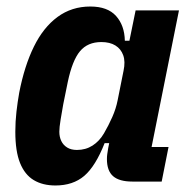

<svg xmlns="http://www.w3.org/2000/svg" viewBox="-20 -557 583 589"><path d="M476 0H386Q346 0 327 -16.5Q308 -33 308 -69Q308 -77 309 -84Q310 -91 312 -103L315 -118H301Q273 -47 238.5 -17.5Q204 12 150 12Q111 12 83.5 -4.5Q56 -21 41.5 -57Q27 -93 27 -153Q27 -184 30.5 -214.5Q34 -245 39 -273Q55 -355 84 -414Q113 -473 156.5 -505Q200 -537 257 -537Q310 -537 336 -508Q362 -479 363 -432H377L396 -525H529L445 -106H497ZM216 -97Q243 -97 264 -110.5Q285 -124 299 -148Q313 -172 324.5 -198Q336 -224 341 -250L359 -340Q365 -368 358 -387.5Q351 -407 334 -417.5Q317 -428 291 -428Q249 -428 225.5 -400Q202 -372 188 -306L174 -237Q170 -215 166 -190.5Q162 -166 162 -153Q162 -137 168 -124.5Q174 -112 186 -104.5Q198 -97 216 -97Z"/></svg>

Font: IBM Plex Sans Condensed
Style: Bold Italic
Weight: 700
Width: 3
Italic angle: -11.31°
Designer: Mike Abbink, Paul van der Laan, Pieter van Rosmalen
Foundry: Bold Monday
Version: Version 3.201